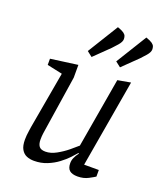

<svg xmlns="http://www.w3.org/2000/svg" viewBox="-138 -837 795 933"><g transform="rotate(20 259.0 -370.0)"><path d="M148 5Q127 5 110 -2Q93 -9 82.5 -27Q72 -45 72 -77Q72 -88 73 -100Q74 -112 76 -123.5Q78 -135 79 -144L131 -439L52 -456V-488L192 -507V-441L147 -148Q146 -142 145 -134.5Q144 -127 143.5 -119.5Q143 -112 143 -103Q143 -81 152 -68.5Q161 -56 185 -56Q212 -56 241 -72Q270 -88 295 -108.5Q320 -129 333 -141L395 -502L462 -514L384 -61H460V-27Q453 -22 428.5 -9Q404 4 373 4Q345 4 331.5 -7.5Q318 -19 318 -45Q318 -60 324 -73.5Q330 -87 342 -103L339 -105Q330 -94 312.5 -75.5Q295 -57 270.5 -38.5Q246 -20 215 -7.5Q184 5 148 5ZM386 -565 359 -586 457 -745Q480 -737 489.5 -730Q499 -723 501.5 -715.5Q504 -708 504 -700Q504 -686 488 -667.5Q472 -649 463 -640ZM239 -565 212 -586 310 -745Q333 -737 342.5 -730Q352 -723 354.5 -715.5Q357 -708 357 -700Q357 -686 341 -667.5Q325 -649 316 -640Z"/></g></svg>

Font: Faustina Light Light
Style: Italic
Weight: 300
Italic angle: -8°
Version: Version 1.200